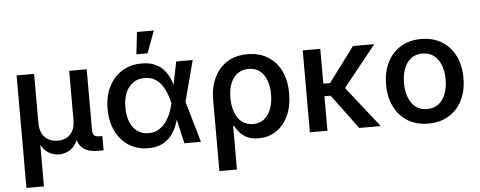

<svg xmlns="http://www.w3.org/2000/svg" viewBox="-58 -918 3186 1275"><g transform="rotate(-5 1535.0 -280.0)"><path d="M69.8 204.1V-545.9H186.5V-219.2Q186.5 -174.8 202.4 -146.2Q218.3 -117.7 244.9 -104Q271.5 -90.3 304.7 -90.3Q338.4 -90.3 364.3 -104Q390.1 -117.7 405.3 -146.2Q420.4 -174.8 420.4 -219.2V-545.9H537.1V-139.2Q537.1 -115.2 547.9 -105.2Q558.6 -95.2 584 -95.2H602.1V0H562.5Q493.2 0 458.7 -33.7Q424.3 -67.4 424.3 -131.3V-180.7H446.8Q446.8 -126 433.1 -90.8Q419.4 -55.7 397.9 -35.4Q376.5 -15.1 352.1 -6.8Q327.6 1.5 306.6 1.5Q284.7 1.5 260.3 -6.8Q235.8 -15.1 214.1 -35.4Q192.4 -55.7 178.7 -90.8Q165 -126 165 -180.7H186.5V204.1Z M899.9 11.7Q826.2 11.7 770.3 -23.9Q714.4 -59.6 683.3 -123.3Q652.3 -187 652.3 -271Q652.3 -355 683.8 -418.5Q715.3 -481.9 772 -517.3Q828.6 -552.7 902.8 -552.7Q959.5 -552.7 997.6 -533.7Q1035.6 -514.6 1058.8 -484.1Q1082 -453.6 1094.2 -418.5Q1106.4 -383.3 1112.3 -351.6H1151.9L1171.4 -274.4L1251 0H1140.6L1077.6 -274.4Q1071.3 -302.2 1060.1 -333.5Q1048.8 -364.7 1030.3 -392.3Q1011.7 -419.9 983.2 -437.3Q954.6 -454.6 914.6 -454.6Q870.1 -454.6 837.9 -432.6Q805.7 -410.6 788.3 -369.6Q771 -328.6 771 -271Q771 -214.4 787.8 -173.3Q804.7 -132.3 835.9 -109.9Q867.2 -87.4 909.7 -87.4Q949.7 -87.4 978.8 -105.5Q1007.8 -123.5 1027.8 -151.9Q1047.9 -180.2 1060.1 -212.2Q1072.3 -244.1 1077.6 -271.5L1133.8 -545.9H1243.7L1171.4 -271.5L1151.9 -198.7H1114.3Q1107.4 -167.5 1094.5 -131.1Q1081.5 -94.7 1058.1 -62.3Q1034.7 -29.8 996.3 -9Q958 11.7 899.9 11.7ZM874.5 -616.2 891.1 -763.7H1003.9L948.7 -616.2Z M1356 204.1V-268.6Q1356 -354.5 1386.7 -418.5Q1417.5 -482.4 1474.1 -517.6Q1530.8 -552.7 1608.9 -552.7Q1685.5 -552.7 1742.2 -518.8Q1798.8 -484.9 1830.6 -421.4Q1862.3 -357.9 1862.3 -269.5Q1862.3 -183.6 1833 -120.6Q1803.7 -57.6 1752.4 -23.7Q1701.2 10.3 1635.7 10.3Q1587.4 10.3 1556.2 -6.1Q1524.9 -22.5 1506.8 -44.9Q1488.8 -67.4 1479 -85.9H1473.1V204.1ZM1606.4 -87.4Q1651.4 -87.4 1681.4 -111.6Q1711.4 -135.7 1726.8 -177.7Q1742.2 -219.7 1742.2 -272.9Q1742.2 -325.2 1727.5 -366.2Q1712.9 -407.2 1682.9 -430.9Q1652.8 -454.6 1607.4 -454.6Q1564 -454.6 1533.4 -432.1Q1502.9 -409.7 1487.1 -368.9Q1471.2 -328.1 1471.2 -272.9Q1471.2 -218.8 1486.8 -176.8Q1502.4 -134.8 1532.7 -111.1Q1563 -87.4 1606.4 -87.4Z M2094.2 -545.9V0H1977.1V-545.9ZM2454.1 -545.9 2201.2 -230H2058.6V-314H2139.2L2312 -545.9ZM2306.2 0 2132.8 -233.9 2212.4 -300.8 2449.7 0Z M2766.6 11.2Q2688 11.2 2630.1 -23.9Q2572.3 -59.1 2540.5 -122.6Q2508.8 -186 2508.8 -270Q2508.8 -355 2540.5 -418.7Q2572.3 -482.4 2630.1 -517.6Q2688 -552.7 2766.6 -552.7Q2844.7 -552.7 2902.8 -517.6Q2960.9 -482.4 2992.7 -418.7Q3024.4 -355 3024.4 -270Q3024.4 -186 2992.7 -122.6Q2960.9 -59.1 2902.8 -23.9Q2844.7 11.2 2766.6 11.2ZM2766.6 -85.9Q2813.5 -85.9 2844.5 -110.8Q2875.5 -135.7 2890.6 -177.7Q2905.8 -219.7 2905.8 -270.5Q2905.8 -321.3 2890.6 -363.5Q2875.5 -405.8 2844.5 -430.7Q2813.5 -455.6 2766.6 -455.6Q2719.2 -455.6 2688.7 -430.7Q2658.2 -405.8 2643.1 -363.8Q2627.9 -321.8 2627.9 -270.5Q2627.9 -219.7 2643.1 -177.7Q2658.2 -135.7 2688.7 -110.8Q2719.2 -85.9 2766.6 -85.9Z"/></g></svg>

Font: Inter Cardless
Style: Medium
Weight: 500
Designer: Rasmus Andersson
Foundry: rsms
Version: Version 4.001;git-9221beed3